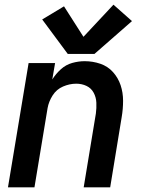

<svg xmlns="http://www.w3.org/2000/svg" viewBox="-20 -799 616 819"><path d="M14 0H127L183 -338Q188 -366 204.5 -392Q221 -418 249 -430Q277 -442 305 -442Q329 -442 349 -432.5Q369 -423 379.5 -403.5Q390 -384 391 -361Q392 -338 389 -315L337 0H450L499 -299Q505 -334 505 -369Q505 -404 494.5 -435.5Q484 -467 462 -491.5Q440 -516 408 -527Q376 -538 341 -538Q315 -538 288 -530.5Q261 -523 239.5 -503.5Q218 -484 203 -460L215 -530H102ZM269 -569H383L543 -709L464 -779L336 -642L253 -772L160 -716Z"/></svg>

Font: Iosevka Sparkle Semibold
Style: Italic
Weight: 600
Italic angle: -9°
Designer: Belleve Invis
Foundry: Belleve Invis
Version: Version 4.5.0; ttfautohint (v1.8.3)